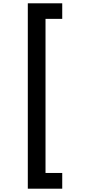

<svg xmlns="http://www.w3.org/2000/svg" viewBox="-20 -954 525 1160"><path d="M356 -934V-840H255V91H356V186H148V-934Z"/></svg>

Font: IBM-Poppins
Style: Poppins-Medium
Weight: 500
Designer: Mike Abbink, Paul van der Laan, Pieter van Rosmalen, Ben Mitchell, Mark Frömberg
Foundry: Bold Monday
Version: Version 1.1